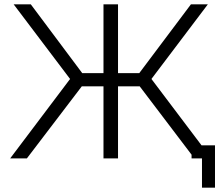

<svg xmlns="http://www.w3.org/2000/svg" viewBox="-20 -730 1017 885"><path d="M911 135V0H863V-17L624 -332H524V0H457V-332H357L104 0H27L303 -366L43 -710H122L359 -393H457V-710H524V-393H622L860 -710H938L678 -366L909 -60H971V135Z"/></svg>

Font: Rising Sun Light
Style: Regular
Weight: 300
Designer: Matt McInerney, Pablo Impallari, Rodrigo Fuenzalida (Raleway font), Stephen Hutchings (Greek), Cristiano Sobral (main ch
Foundry: The Rising Sun Project Authors
Version: Version 4.327; ttfautohint (v1.8.4.7-5d5b-dirty)